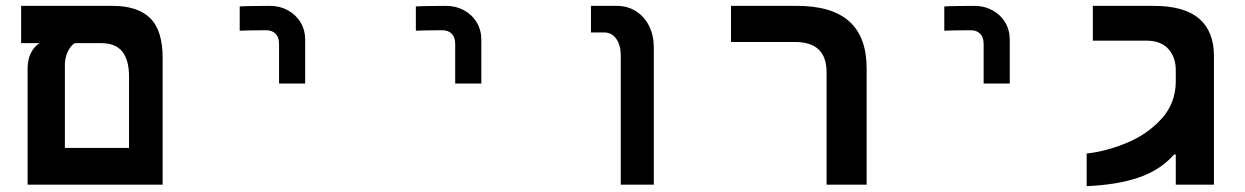

<svg xmlns="http://www.w3.org/2000/svg" viewBox="-20 -629 4240 654"><path d="M52 -609H363.5Q448.5 -609 491.2 -567.5Q534 -526 534 -431.5V0H74V-395.5Q74 -426.5 85.5 -449Q97 -471.5 115 -482H52ZM419.5 -125V-369Q419.5 -424 396.8 -453Q374 -482 324.5 -482H234.5Q219 -472 210 -451.2Q201 -430.5 201 -409V-125Z M900 -609Q878.5 -609 842.2 -608.5Q806 -608 796.5 -607V-524.5Q803.5 -525 834.5 -525.5Q865.5 -526 886 -526Q907 -526 918.8 -514Q930.5 -502 930.5 -479V-344.5H1019.5V-494Q1019.5 -526.5 1003.8 -552.8Q988 -579 960.5 -594Q933 -609 900 -609Z M1500 -609Q1478.5 -609 1442.2 -608.5Q1406 -608 1396.5 -607V-524.5Q1403.5 -525 1434.5 -525.5Q1465.5 -526 1486 -526Q1507 -526 1518.8 -514Q1530.5 -502 1530.5 -479V-344.5H1619.5V-494Q1619.5 -526.5 1603.8 -552.8Q1588 -579 1560.5 -594Q1533 -609 1500 -609Z M2038 -518.5H1993V-609H2080.5Q2118.5 -609 2147.2 -590.2Q2176 -571.5 2191.5 -539.5Q2207 -507.5 2207 -468.5V0H2094.5V-439Q2094.5 -475.5 2079 -497Q2063.5 -518.5 2038 -518.5Z M2688 -486H2470V-609H2694.5Q2814 -609 2873 -556Q2932 -503 2932 -395.5V0H2795.5V-383Q2795.5 -486 2688 -486Z M3300 -609Q3278.5 -609 3242.2 -608.5Q3206 -608 3196.5 -607V-524.5Q3203.5 -525 3234.5 -525.5Q3265.5 -526 3286 -526Q3307 -526 3318.8 -514Q3330.5 -502 3330.5 -479V-344.5H3419.5V-494Q3419.5 -526.5 3403.8 -552.8Q3388 -579 3360.5 -594Q3333 -609 3300 -609Z M3985 -352.5V-389.5Q3985 -434.5 3959.5 -462.5Q3934 -490.5 3884.5 -490.5H3702.5V-609H3910Q4013.5 -609 4064.2 -565.8Q4115 -522.5 4115 -438.5V-330.5V0H3985V-102.5L3979.5 -103Q3932 -49 3857.8 -24Q3783.5 1 3681.5 5V-106Q3748.5 -113.5 3818.5 -142.5Q3888.5 -171.5 3936.8 -224.8Q3985 -278 3985 -352.5Z"/></svg>

Font: JuliaMono
Style: Bold
Weight: 700
Monospace: yes
Designer: cormullion
Foundry: corm
Version: Version 0.055; ttfautohint (v1.8.4)